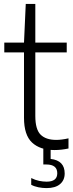

<svg xmlns="http://www.w3.org/2000/svg" viewBox="-20 -760 376 984"><path d="M259 9Q185.5 9 144.2 -29.5Q103 -68 103 -156.5V-491.5H2V-541.5H103L112 -740H161V-541.5H322V-491.5H161V-165.5Q161 -97 188 -70Q215 -43 268.5 -43Q295.5 -43 331 -51V1Q294.5 9 259 9ZM218.5 204Q198 204 176.8 199.8Q155.5 195.5 140 187V152.5Q161 163 181 167Q201 171 219 171Q273.5 171 273.5 128Q273.5 83 217.5 83H202V-10H239.5V54.5Q311.5 62.5 311.5 129Q311.5 163.5 287.5 183.8Q263.5 204 218.5 204Z"/></svg>

Font: Encode Sans SmCnd Lt
Style: Regular
Weight: 300
Width: 4
Designer: Multiple Designers
Foundry: Impallari Type
Version: Version 3.002; ttfautohint (v1.8.3) -l 8 -r 50 -G 200 -x 14 